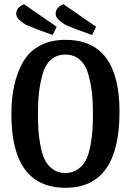

<svg xmlns="http://www.w3.org/2000/svg" viewBox="-20 -869 621 911"><path d="M94 -849 249 -742 230 -703 155 -730Q124 -742 108.5 -749Q93 -756 75 -771.5Q57 -787 57 -803Q57 -834 94 -849ZM281 -849 436 -742 417 -703 342 -730Q311 -742 295.5 -749Q280 -756 262 -771.5Q244 -787 244 -803Q244 -834 281 -849ZM291 -680Q547 -680 547 -339Q547 22 291 22Q34 22 34 -327Q34 -403 47.5 -464Q61 -525 89.5 -575Q118 -625 169.5 -652.5Q221 -680 291 -680ZM421 -332Q421 -385 416.5 -426.5Q412 -468 400 -513.5Q388 -559 360 -584.5Q332 -610 290 -610Q248 -610 220.5 -584.5Q193 -559 181 -513.5Q169 -468 164.5 -426.5Q160 -385 160 -332Q160 -288 162 -255Q164 -222 171.5 -180.5Q179 -139 192 -112Q205 -85 230 -66.5Q255 -48 290 -48Q325 -48 350.5 -66.5Q376 -85 389 -112Q402 -139 409.5 -180.5Q417 -222 419 -255Q421 -288 421 -332Z"/></svg>

Font: Sansita
Style: Regular
Weight: 400
Designer: Pablo Cosgaya
Foundry: Omnibus-Type
Version: Version 1.006;hotconv 1.0.109;makeotfexe 2.5.65596